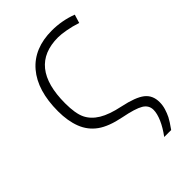

<svg xmlns="http://www.w3.org/2000/svg" viewBox="-219 -629 914 914"><g transform="rotate(-45 237.5 -172.5)"><path d="M108.9 -251Q108.9 -182.1 126 -147Q143.1 -111.8 181.6 -88.4Q220.2 -64.9 288.1 -50.8Q366.7 -34.2 398.9 -8.8Q431.2 16.6 431.2 63Q431.2 84.5 425 104.7Q418.9 125 409.9 143.1Q400.9 161.1 376 195.8H329.1Q356 159.7 370.4 126.5Q384.8 93.3 384.8 68.8Q384.8 37.1 356 20Q327.1 2.9 254.9 -11.2Q178.2 -26.4 137 -56.2Q95.7 -85.9 76.9 -134.5Q58.1 -183.1 58.1 -248Q58.1 -387.7 123.5 -464.4Q189 -541 309.1 -541Q376.5 -541 439.9 -517.1L426.8 -474.1Q393.1 -485.4 360.4 -491.2Q327.6 -497.1 307.1 -497.1Q108.9 -497.1 108.9 -251Z"/></g></svg>

Font: Zoram GWebM Light
Style: Regular
Weight: 300
Foundry: Ascender Corporation
Version: Version 1.000